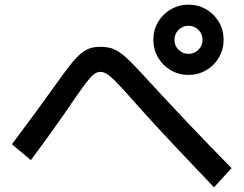

<svg xmlns="http://www.w3.org/2000/svg" viewBox="-20 -810 1040 820"><path d="M785 -490Q744 -490 709.5 -510Q675 -530 655 -564.5Q635 -599 635 -640Q635 -682 655 -716Q675 -750 709.5 -770Q744 -790 785 -790Q827 -790 861 -770Q895 -750 915 -716Q935 -682 935 -640Q935 -599 915 -564.5Q895 -530 860.5 -510Q826 -490 785 -490ZM785 -580Q810 -580 827.5 -597.5Q845 -615 845 -640Q845 -665 827.5 -682.5Q810 -700 785 -700Q760 -700 742.5 -682.5Q725 -665 725 -640Q725 -615 742.5 -597.5Q760 -580 785 -580ZM894 -10Q823 -85 761.5 -149.5Q700 -214 644.5 -274.5Q589 -335 534 -397Q495 -441 472.5 -463.5Q450 -486 436 -494.5Q422 -503 408 -503Q395 -503 382 -493.5Q369 -484 349 -458Q329 -432 293 -380Q258 -328 214.5 -267Q171 -206 112 -126L31 -194Q91 -274 137.5 -337.5Q184 -401 221 -453Q255 -501 279.5 -532Q304 -563 324 -580Q344 -597 363.5 -603.5Q383 -610 408 -610Q432 -610 451.5 -605Q471 -600 491.5 -586Q512 -572 538.5 -545.5Q565 -519 603 -477Q698 -374 786.5 -280.5Q875 -187 969 -92Z"/></svg>

Font: M PLUS 1 Medium
Style: Regular
Weight: 500
Designer: Coji Morishita
Foundry: UNDERFOREST DESIGN
Version: Version 1.001